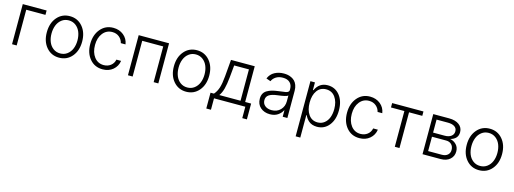

<svg xmlns="http://www.w3.org/2000/svg" viewBox="-8 -1436 6746 2522"><g transform="rotate(15 3365.0 -174.5)"><path d="M407.7 -545.4V-485.8H146.5V0H83.5V-545.4Z M483.9 -270Q483.9 -395.5 551 -474.1Q618.2 -552.7 724.1 -552.7Q830.1 -552.7 897.2 -474.1Q964.4 -395.5 964.4 -270Q964.4 -145.5 897.2 -67.1Q830.1 11.2 724.1 11.2Q618.2 11.2 551 -67.1Q483.9 -145.5 483.9 -270ZM628.7 -77.1Q669.4 -46.4 724.1 -46.4Q778.8 -46.4 819.6 -77.1Q860.4 -107.9 880.6 -158Q900.9 -208 900.9 -270Q900.9 -332 880.9 -382.6Q860.8 -433.1 819.8 -464.4Q778.8 -495.6 724.1 -495.6Q669.4 -495.6 628.7 -464.4Q587.9 -433.1 567.9 -382.6Q547.9 -332 547.9 -270Q547.9 -208 567.9 -158Q587.9 -107.9 628.7 -77.1Z M1315.9 11.2Q1207.5 11.2 1141.1 -67.6Q1074.7 -146.5 1074.7 -270Q1074.7 -393.6 1141.6 -473.1Q1208.5 -552.7 1314.9 -552.7Q1397 -552.7 1454.8 -505.9Q1512.7 -459 1523.9 -383.3H1460Q1449.2 -431.6 1410.6 -463.6Q1372.1 -495.6 1315.9 -495.6Q1237.3 -495.6 1188 -433.6Q1138.7 -371.6 1138.7 -272.5Q1138.7 -172.4 1187.5 -109.4Q1236.3 -46.4 1315.9 -46.4Q1370.6 -46.4 1410.2 -76.9Q1449.7 -107.4 1460.4 -159.2H1523.9Q1512.7 -84 1456.3 -36.4Q1399.9 11.2 1315.9 11.2Z M1659.7 0V-545.4H2072.8V0H2009.3V-485.8H1723.6V0Z M2211.9 -270Q2211.9 -395.5 2279.1 -474.1Q2346.2 -552.7 2452.1 -552.7Q2558.1 -552.7 2625.2 -474.1Q2692.4 -395.5 2692.4 -270Q2692.4 -145.5 2625.2 -67.1Q2558.1 11.2 2452.1 11.2Q2346.2 11.2 2279.1 -67.1Q2211.9 -145.5 2211.9 -270ZM2356.7 -77.1Q2397.5 -46.4 2452.1 -46.4Q2506.8 -46.4 2547.6 -77.1Q2588.4 -107.9 2608.6 -158Q2628.9 -208 2628.9 -270Q2628.9 -332 2608.9 -382.6Q2588.9 -433.1 2547.9 -464.4Q2506.8 -495.6 2452.1 -495.6Q2397.5 -495.6 2356.7 -464.4Q2315.9 -433.1 2295.9 -382.6Q2275.9 -332 2275.9 -270Q2275.9 -208 2295.9 -158Q2315.9 -107.9 2356.7 -77.1Z M2766.6 155.3V-59.6H2813.5Q2849.1 -100.1 2867.9 -157Q2886.7 -213.9 2895.5 -316.9L2915 -545.4H3237.8V-59.6H3318.8V155.3H3255.9V0H2830.1V155.3ZM2886.2 -59.6H3174.8V-485.8H2974.1L2958 -316.9Q2948.7 -224.6 2932.6 -162.8Q2916.5 -101.1 2886.2 -59.6Z M3591.3 12.2Q3514.2 12.2 3463.1 -32Q3412.1 -76.2 3412.1 -152.3Q3412.1 -191.9 3427 -220.2Q3441.9 -248.5 3471.2 -266.1Q3500.5 -283.7 3536.4 -293.9Q3572.3 -304.2 3621.6 -310.1Q3705.6 -320.3 3719.7 -323.7Q3757.3 -332 3762.7 -353Q3764.2 -357.9 3764.2 -363.3V-376Q3764.2 -432.6 3730.7 -464.4Q3697.3 -496.1 3635.7 -496.1Q3580.1 -496.1 3542 -471.7Q3503.9 -447.3 3487.8 -409.2L3427.7 -430.7Q3454.1 -493.7 3509.8 -523.2Q3565.4 -552.7 3633.8 -552.7Q3661.1 -552.7 3686.3 -548.1Q3711.4 -543.5 3737.8 -530.8Q3764.2 -518.1 3783.4 -498.3Q3802.7 -478.5 3815.2 -445.6Q3827.6 -412.6 3827.6 -370.6V0H3764.2V-86.4H3760.3Q3740.7 -45.4 3697.5 -16.6Q3654.3 12.2 3591.3 12.2ZM3599.6 -45.4Q3673.3 -45.4 3718.8 -92.8Q3764.2 -140.1 3764.2 -209V-288.1Q3744.6 -269 3621.6 -254.4Q3548.8 -245.6 3512 -221.2Q3475.1 -196.8 3475.1 -149.4Q3475.1 -101.1 3510 -73.2Q3544.9 -45.4 3599.6 -45.4Z M3995.1 204.6V-545.4H4056.6V-441.4H4064Q4115.2 -552.7 4231 -552.7Q4332 -552.7 4394 -475.3Q4456.1 -397.9 4456.1 -271.5Q4456.1 -145 4393.8 -66.9Q4331.5 11.2 4231.4 11.2Q4196.3 11.2 4167.2 1.2Q4138.2 -8.8 4118.4 -26.4Q4098.6 -43.9 4085.9 -62Q4073.2 -80.1 4064 -101.1H4058.1V204.6ZM4057.6 -272.5Q4057.6 -171.4 4102.1 -108.9Q4146.5 -46.4 4224.1 -46.4Q4276.9 -46.4 4315.7 -76.7Q4354.5 -106.9 4373.5 -157.5Q4392.6 -208 4392.6 -272.5Q4392.6 -370.1 4348.1 -432.9Q4303.7 -495.6 4224.1 -495.6Q4145.5 -495.6 4101.6 -434.3Q4057.6 -373 4057.6 -272.5Z M4807.6 11.2Q4699.2 11.2 4632.8 -67.6Q4566.4 -146.5 4566.4 -270Q4566.4 -393.6 4633.3 -473.1Q4700.2 -552.7 4806.6 -552.7Q4888.7 -552.7 4946.5 -505.9Q5004.4 -459 5015.6 -383.3H4951.7Q4940.9 -431.6 4902.3 -463.6Q4863.8 -495.6 4807.6 -495.6Q4729 -495.6 4679.7 -433.6Q4630.4 -371.6 4630.4 -272.5Q4630.4 -172.4 4679.2 -109.4Q4728 -46.4 4807.6 -46.4Q4862.3 -46.4 4901.9 -76.9Q4941.4 -107.4 4952.1 -159.2H5015.6Q5004.4 -84 4948 -36.4Q4891.6 11.2 4807.6 11.2Z M5106.4 -485.8V-545.4H5532.2V-485.8H5352.1V0H5288.6V-485.8Z M5665.5 0V-545.4H5880.4Q5967.3 -545.4 6017.6 -507.8Q6067.9 -470.2 6067.9 -406.2Q6067.9 -314 5964.4 -287.1Q6015.1 -277.8 6049.8 -241.5Q6084.5 -205.1 6084.5 -147.9Q6084.5 -83 6037.4 -41.5Q5990.2 0 5911.6 0ZM5726.1 -310.1H5884.3Q5939.5 -310.1 5972.2 -335Q6004.9 -359.9 6004.4 -402.3Q6004.4 -442.4 5971.7 -464.6Q5939 -486.8 5880.4 -486.8H5726.1ZM5726.1 -58.6H5911.6Q5961.4 -58.6 5990.7 -84Q6020 -109.4 6020 -152.8Q6020 -198.7 5992.2 -226.3Q5964.4 -253.9 5918.5 -253.9H5726.1Z M6194.3 -270Q6194.3 -395.5 6261.5 -474.1Q6328.6 -552.7 6434.6 -552.7Q6540.5 -552.7 6607.7 -474.1Q6674.8 -395.5 6674.8 -270Q6674.8 -145.5 6607.7 -67.1Q6540.5 11.2 6434.6 11.2Q6328.6 11.2 6261.5 -67.1Q6194.3 -145.5 6194.3 -270ZM6339.1 -77.1Q6379.9 -46.4 6434.6 -46.4Q6489.3 -46.4 6530 -77.1Q6570.8 -107.9 6591.1 -158Q6611.3 -208 6611.3 -270Q6611.3 -332 6591.3 -382.6Q6571.3 -433.1 6530.3 -464.4Q6489.3 -495.6 6434.6 -495.6Q6379.9 -495.6 6339.1 -464.4Q6298.3 -433.1 6278.3 -382.6Q6258.3 -332 6258.3 -270Q6258.3 -208 6278.3 -158Q6298.3 -107.9 6339.1 -77.1Z"/></g></svg>

Font: Interop Light
Style: Regular
Weight: 300
Designer: Rasmus Andersson, Google, Jang Haemin
Foundry: jhaemin
Version: Version 1.007